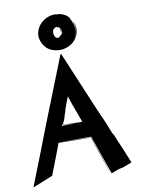

<svg xmlns="http://www.w3.org/2000/svg" viewBox="-162 -890 732 974"><g transform="rotate(-10 203.5 -403.0)"><path d="M118 -667C137 -648 176 -639 207 -646C281 -663 302 -738 271 -780C273 -776 276 -770 278 -763C285 -739 282 -716 273 -696C271 -693 269 -689 266 -686C274 -698 279 -713 280 -727C281 -745 276 -763 267 -778C271 -777 263 -787 261 -790C261 -791 263 -790 264 -790C261 -792 260 -795 262 -793L261 -795L262 -794C242 -819 221 -821 211 -824C208 -824 209 -823 207 -823C192 -827 177 -826 177 -825C145 -823 91 -793 88 -733C89 -706 101 -684 116 -669ZM171 -754C173 -756 186 -764 187 -762C187 -763 188 -763 188 -763L186 -758C184 -754 190 -766 188 -761L187 -758L189 -762H191L189 -757C191 -759 192 -758 192 -758C204 -766 204 -734 206 -727C210 -736 206 -748 201 -756C203 -753 205 -751 206 -747L203 -755C209 -747 211 -737 210 -727C210 -725 190 -705 185 -705L186 -708C186 -708 185 -707 185 -706L184 -705C184 -705 183 -705 182 -706L183 -710C181 -706 180 -708 180 -708C174 -704 167 -720 166 -725C164 -734 164 -747 171 -754ZM186 -760 187 -762C186 -762 186 -762 186 -760ZM264 -681C261 -677 257 -674 254 -671ZM442 -19C386 -157 401 -114 379 -171C375 -178 375 -176 373 -179C360 -211 333 -280 332 -277C332 -277 316 -312 186 -623L185 -619L183 -623C-64 -1 83 -367 -70 20L34 -22L95 -180C156 -180 212 -179 260 -179C328 19 317 -14 329 18C316 -23 277 -135 261 -180C259 -180 239 -181 213 -181L119 -183H263L333 17H334C326 22 355 9 379 1C382 0 375 3 373 5C390 -2 391 -2 384 2C387 0 391 -1 392 -1L389 1ZM177 -264C185 -264 192 -263 198 -263H126L128 -267C131 -274 130 -271 131 -269C132 -273 133 -273 133 -271C133 -272 134 -273 134 -273V-272C142 -288 144 -292 148 -307C148 -308 150 -310 150 -311C150 -313 149 -313 149 -314C152 -320 159 -334 156 -334C159 -340 158 -341 160 -347L182 -405C209 -323 207 -337 232 -265C169 -266 146 -267 130 -268L128 -267C143 -265 185 -264 177 -264ZM185 -181H95C70 -119 69 -117 95 -182C136 -182 165 -181 185 -181Z"/></g></svg>

Font: HIVNotRetro
Style: Regular
Weight: 400
Designer: Feorag
Foundry: Feorag
Version: Version 1.000;PS 001.000;hotconv 1.0.88;makeotf.lib2.5.64775